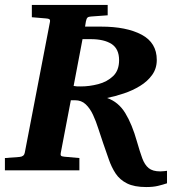

<svg xmlns="http://www.w3.org/2000/svg" viewBox="-35 -691 724 779"><path d="M558.1 67.9Q509.8 67.9 480.5 53.2Q451.2 38.6 434.3 13.2Q417.5 -12.2 406.5 -44.2Q395.5 -76.2 383.3 -110.8Q373.5 -138.7 364 -168.9Q354.5 -199.2 342.3 -225.3Q330.1 -251.5 312.7 -267.8Q295.4 -284.2 270 -284.2H252.4L211.4 -69.8Q210 -62.5 212.6 -59.3Q215.3 -56.2 226.1 -55.2L287.1 -49.8V0H-15.1V-49.8L43.9 -54.2Q62.5 -55.7 65.4 -70.8L167.5 -601.1Q169.4 -609.9 165.5 -612.8Q161.6 -615.7 151.9 -616.2L94.2 -621.1V-670.9H401.9V-628.9L334.5 -624Q324.7 -623.5 320.3 -619.9Q315.9 -616.2 313.5 -604L310.1 -583H375.5Q478 -583 539.6 -550.3Q601.1 -517.6 601.1 -447.8Q601.1 -413.1 582.3 -387Q563.5 -360.8 533.2 -342.3Q502.9 -323.7 467.8 -312Q432.6 -300.3 399.4 -293.5Q445.8 -277.3 473.4 -231.9Q501 -186.5 520.5 -117.2Q532.2 -76.2 542 -49.3Q551.8 -22.5 568.1 -9Q584.5 4.4 615.2 4.4Q623.5 4.4 631.1 3.4Q638.7 2.4 642.6 2V52.7Q625 58.6 605.7 63.2Q586.4 67.9 558.1 67.9ZM293 -340.3Q327.6 -340.3 363.5 -349.6Q399.4 -358.9 423.8 -382.1Q448.2 -405.3 448.2 -446.8Q448.2 -492.7 417.7 -512.5Q387.2 -532.2 333 -532.2H299.8L263.7 -342.3Q270 -341.8 271.2 -341.3Q272.5 -340.8 276.1 -340.6Q279.8 -340.3 293 -340.3Z"/></svg>

Font: Charis
Style: Bold Italic
Weight: 700
Italic angle: -11°
Designer: Walt Agee, Miriam Martin, Annie Olsen, Victor Gaultney, Lorna Priest, Alan Ward, Bob Hallissy, Martin Hosken, Sharon Cor
Foundry: SIL Global
Version: Version 7.000